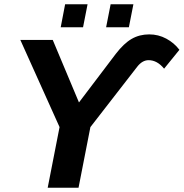

<svg xmlns="http://www.w3.org/2000/svg" viewBox="-20 -874 855 894"><path d="M345.7 0H202.1L257.3 -282.2L74.7 -688H225.6L347.7 -397L519 -623Q556.6 -671.9 593 -692.9Q629.4 -713.9 674.8 -713.9Q717.3 -713.9 754.2 -694.1Q791 -674.3 815.4 -642.1L744.1 -554.2Q711.9 -593.8 671.9 -593.8Q642.6 -593.8 618.7 -563L400.9 -282.2ZM474.1 -747.1 495.1 -854H601.1L580.1 -747.1ZM262.7 -747.1 283.2 -854H387.7L366.7 -747.1Z"/></svg>

Font: Liberation Sans
Style: Bold Italic
Weight: 700
Italic angle: -12°
Designer: Steve Matteson
Foundry: Ascender Corporation
Version: Version 2.1.5